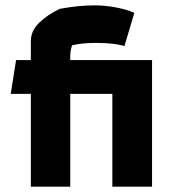

<svg xmlns="http://www.w3.org/2000/svg" viewBox="-20 -696 651 716"><path d="M95 -346H20L40 -472H95V-543Q95 -581 126.5 -611.5Q158 -642 203 -663Q271 -676 335 -676Q371 -676 411.5 -668.5Q452 -661 481 -648L444 -524Q407 -536 337 -536Q285 -536 249 -527Q242 -509 242 -487V-472H547V0H399V-346H242V0H95Z"/></svg>

Font: Athiti
Style: Bold
Weight: 700
Designer: CadsonDemak Team
Foundry: CadsonDemak
Version: Version 1.033